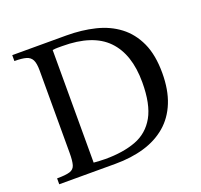

<svg xmlns="http://www.w3.org/2000/svg" viewBox="-116 -788 962 918"><g transform="rotate(-20 365.0 -328.5)"><path d="M321 0H35V-30Q79 -30 100 -36.5Q121 -43 127 -63.5Q133 -84 133 -124V-543Q133 -580 124 -597.5Q115 -615 94 -621Q73 -627 35 -627V-657H310Q388 -657 455.5 -640.5Q523 -624 573 -586Q623 -548 651.5 -486Q680 -424 680 -332Q680 -246 654.5 -183Q629 -120 581.5 -79.5Q534 -39 468 -19.5Q402 0 321 0ZM284 -38Q375 -38 440 -62.5Q505 -87 540 -149Q575 -211 575 -323Q575 -466 502 -541Q429 -616 274 -616Q262 -616 250.5 -616Q239 -616 225 -614V-41Q240 -40 254.5 -39Q269 -38 284 -38Z"/></g></svg>

Font: STIX Two Text
Style: Regular
Weight: 400
Designer: Ross Mills, John Hudson & Paul Hanslow, Tiro Typeworks Ltd; with prior portions MicroPress Inc., and Coen Hoffman.
Foundry: Tiro Typeworks Ltd
Version: Version 2.13 b171